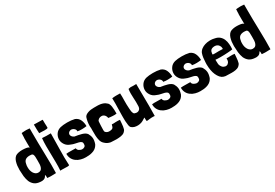

<svg xmlns="http://www.w3.org/2000/svg" viewBox="44 -1654 3731 2603"><g transform="rotate(-30 1910.0 -352.5)"><path d="M294.9 -661.1Q294.9 -651.4 294.9 -642.6Q293.9 -633.8 293 -624Q293 -615.2 293 -597.7Q293 -580.1 293 -550.8Q293 -522.5 293.9 -474.6Q292 -484.4 272.5 -491.2Q252 -498 222.7 -500Q194.3 -502.9 161.1 -501Q128.9 -498 101.6 -488.3Q80.1 -480.5 64.5 -460.9Q48.8 -441.4 39.1 -413.1Q30.3 -385.7 25.4 -352.5Q21.5 -320.3 21.5 -285.2Q22.5 -235.4 27.3 -185.5Q33.2 -136.7 48.8 -96.7Q66.4 -57.6 98.6 -32.2Q131.8 -6.8 189.5 -2.9Q216.8 1 242.2 -7.8Q266.6 -15.6 282.2 -45.9Q285.2 -51.8 287.1 -49.8Q290 -46.9 292 -42Q292 -31.2 293 -25.4Q293 -18.6 293 -8.8Q293 -3.9 293.9 -2Q316.4 1 341.8 1Q350.6 1 361.3 1Q398.4 -1 428.7 -1Q430.7 -64.5 430.7 -131.8Q430.7 -216.8 427.7 -307.6Q422.9 -470.7 422.9 -637.7Q422.9 -660.2 422.9 -704.1Q407.2 -707 384.8 -707Q377.9 -708 370.1 -708Q356.4 -708 342.8 -707Q324.2 -707 310.5 -705.1Q296.9 -704.1 296.9 -703.1Q296.9 -699.2 296.9 -692.4Q295.9 -671.9 294.9 -661.1ZM170.9 -368.2Q196.3 -385.7 237.3 -385.7Q257.8 -385.7 270.5 -382.8Q283.2 -378.9 289.1 -367.2Q294.9 -355.5 296.9 -332Q297.9 -309.6 297.9 -271.5Q297.9 -239.3 296.9 -212.9Q294.9 -185.5 287.1 -167Q280.3 -148.4 265.6 -136.7Q251 -126 225.6 -126Q205.1 -126 188.5 -136.7Q170.9 -148.4 159.2 -166Q147.5 -184.6 140.6 -209Q134.8 -232.4 134.8 -256.8Q134.8 -271.5 135.7 -286.1Q136.7 -300.8 141.6 -315.4Q147.5 -349.6 170.9 -368.2Z M565.4 -502.9Q543 -503.9 530.3 -504.9Q524.4 -504.9 515.6 -505.9Q505.9 -506.8 502 -505.9Q502 -505.9 502 -504.9Q496.1 -446.3 496.1 -383.8Q496.1 -321.3 498 -256.8Q500 -193.4 500 -127.9Q501 -63.5 496.1 0Q502.9 -2 523.4 -1Q544.9 0 568.4 0Q584 1 597.7 1Q605.5 1 612.3 1Q631.8 0 636.7 -5.9Q629.9 -127 633.8 -252.9Q636.7 -378.9 637.7 -500Q637.7 -501 637.7 -502.9Q633.8 -502.9 621.1 -502.9Q588.9 -502 565.4 -502.9ZM499 -642.6Q502 -612.3 502 -583Q520.5 -584 543 -582Q564.5 -581.1 584 -580.1Q603.5 -580.1 618.2 -582Q632.8 -584 636.7 -589.8Q636.7 -605.5 636.7 -624Q635.7 -643.6 634.8 -662.1Q634.8 -680.7 634.8 -696.3Q633.8 -711.9 633.8 -717.8Q588.9 -718.8 498 -720.7Q497.1 -674.8 499 -642.6Z M1085.9 -443.4Q1066.4 -487.3 1018.6 -506.8Q993.2 -512.7 961.9 -516.6Q930.7 -519.5 900.4 -519.5Q869.1 -519.5 841.8 -516.6Q813.5 -513.7 794.9 -508.8Q746.1 -496.1 719.7 -459Q693.4 -421.9 691.4 -377.9Q689.5 -335 715.8 -294.9Q741.2 -253.9 796.9 -235.4Q825.2 -222.7 853.5 -217.8Q882.8 -212.9 906.2 -206.1Q928.7 -200.2 943.4 -188.5Q957 -175.8 954.1 -152.3Q955.1 -123 935.5 -112.3Q917 -100.6 893.6 -102.5Q871.1 -106.4 850.6 -120.1Q830.1 -134.8 829.1 -158.2Q797.9 -158.2 755.9 -159.2Q713.9 -161.1 680.7 -157.2Q680.7 -156.2 680.7 -155.3Q680.7 -154.3 680.7 -152.3Q680.7 -112.3 697.3 -80.1Q713.9 -47.9 743.2 -26.4Q772.5 -3.9 813.5 6.8Q848.6 16.6 890.6 16.6Q898.4 16.6 906.2 15.6Q963.9 16.6 1012.7 -3.9Q1061.5 -25.4 1085 -74.2Q1103.5 -128.9 1098.6 -166Q1093.8 -204.1 1072.3 -240.2Q1048.8 -269.5 1000 -283.2Q951.2 -296.9 894.5 -304.7Q872.1 -313.5 860.4 -329.1Q847.7 -344.7 847.7 -361.3Q847.7 -377 859.4 -390.6Q871.1 -404.3 893.6 -408.2Q907.2 -409.2 920.9 -404.3Q933.6 -400.4 944.3 -390.6Q955.1 -381.8 960 -370.1Q965.8 -358.4 962.9 -345.7Q997.1 -338.9 1035.2 -339.8Q1074.2 -340.8 1105.5 -345.7Q1105.5 -400.4 1085.9 -443.4Z M1512.7 -195.3Q1496.1 -196.3 1477.5 -195.3Q1458 -194.3 1441.4 -193.4Q1423.8 -193.4 1414.1 -194.3Q1411.1 -180.7 1405.3 -164.1Q1400.4 -148.4 1389.6 -140.6Q1377.9 -132.8 1358.4 -130.9Q1337.9 -127.9 1319.3 -131.8Q1299.8 -136.7 1286.1 -150.4Q1273.4 -163.1 1275.4 -185.5Q1277.3 -220.7 1277.3 -252.9Q1277.3 -285.2 1281.2 -316.4Q1284.2 -332 1290 -335.9Q1302.7 -351.6 1324.2 -358.4Q1363.3 -368.2 1386.7 -348.6Q1411.1 -329.1 1416 -293.9Q1428.7 -292 1445.3 -290Q1461.9 -288.1 1479.5 -287.1Q1497.1 -286.1 1513.7 -286.1Q1530.3 -286.1 1543 -289.1Q1542 -322.3 1542 -350.6Q1541 -378.9 1537.1 -402.3Q1533.2 -424.8 1525.4 -442.4Q1518.6 -459 1503.9 -468.8Q1483.4 -489.3 1454.1 -499Q1424.8 -508.8 1393.6 -510.7Q1380.9 -511.7 1370.1 -511.7Q1361.3 -511.7 1353.5 -511.7Q1335 -509.8 1315.4 -511.7Q1291 -511.7 1267.6 -508.8Q1244.1 -505.9 1222.7 -498Q1203.1 -491.2 1187.5 -480.5Q1171.9 -468.8 1165 -454.1Q1162.1 -444.3 1156.2 -424.8Q1150.4 -406.2 1149.4 -394.5Q1143.6 -359.4 1143.6 -323.2Q1147.5 -290 1145.5 -250Q1144.5 -210 1146.5 -169.9Q1148.4 -130.9 1158.2 -94.7Q1168 -58.6 1195.3 -35.2Q1230.5 0 1281.2 8.8Q1309.6 8.8 1342.8 11.7Q1358.4 12.7 1374 12.7Q1391.6 12.7 1409.2 10.7Q1441.4 8.8 1468.8 -1Q1496.1 -10.7 1512.7 -35.2Q1520.5 -42 1524.4 -57.6Q1529.3 -73.2 1532.2 -93.8Q1535.2 -116.2 1537.1 -140.6Q1539.1 -166 1541 -192.4Q1530.3 -195.3 1512.7 -195.3Z M1843.8 -29.3Q1843.8 -17.6 1845.7 -1Q1845.7 2 1853.5 2.9Q1856.4 2.9 1859.4 2.9Q1865.2 2.9 1871.1 2Q1881.8 1 1891.6 -1Q1901.4 -2 1905.3 -2Q1918 -2.9 1925.8 -3.9Q1933.6 -3.9 1940.4 -3.9Q1947.3 -3.9 1955.1 -3.9Q1963.9 -2.9 1975.6 -2Q1977.5 -83 1977.5 -161.1Q1977.5 -210 1976.6 -256.8Q1974.6 -379.9 1974.6 -502.9Q1950.2 -501 1934.6 -502Q1918.9 -502.9 1905.3 -502.9Q1898.4 -503.9 1892.6 -503.9Q1885.7 -503.9 1879.9 -502.9Q1867.2 -502 1850.6 -497.1Q1850.6 -496.1 1850.6 -493.2Q1845.7 -460 1845.7 -426.8Q1846.7 -393.6 1847.7 -360.4Q1849.6 -327.1 1850.6 -293Q1851.6 -258.8 1849.6 -224.6Q1847.7 -198.2 1835.9 -184.6Q1823.2 -170.9 1808.6 -166Q1793.9 -162.1 1778.3 -164.1Q1762.7 -167 1754.9 -170.9Q1753.9 -171.9 1752.9 -171.9Q1752 -171.9 1751 -172.9Q1742.2 -178.7 1738.3 -190.4Q1733.4 -201.2 1730.5 -214.8Q1728.5 -228.5 1727.5 -243.2Q1726.6 -257.8 1725.6 -269.5Q1723.6 -296.9 1722.7 -328.1Q1722.7 -359.4 1722.7 -389.6Q1723.6 -420.9 1723.6 -450.2Q1723.6 -478.5 1721.7 -502Q1686.5 -502 1659.2 -502.9Q1631.8 -502.9 1596.7 -498Q1598.6 -463.9 1597.7 -418.9Q1596.7 -374 1595.7 -325.2Q1594.7 -277.3 1593.8 -229.5Q1593.8 -213.9 1593.8 -198.2Q1593.8 -168.9 1594.7 -141.6Q1596.7 -101.6 1601.6 -73.2Q1607.4 -44.9 1617.2 -36.1Q1638.7 -17.6 1664.1 -10.7Q1690.4 -3.9 1717.8 -4.9Q1745.1 -5.9 1771.5 -14.6Q1797.9 -24.4 1818.4 -39.1Q1823.2 -43 1831.1 -46.9Q1838.9 -50.8 1843.8 -53.7Q1844.7 -40 1843.8 -29.3Z M2428.7 -443.4Q2409.2 -487.3 2361.3 -506.8Q2335.9 -512.7 2304.7 -516.6Q2273.4 -519.5 2243.2 -519.5Q2211.9 -519.5 2184.6 -516.6Q2156.2 -513.7 2137.7 -508.8Q2088.9 -496.1 2062.5 -459Q2036.1 -421.9 2034.2 -377.9Q2032.2 -335 2058.6 -294.9Q2084 -253.9 2139.6 -235.4Q2168 -222.7 2196.3 -217.8Q2225.6 -212.9 2249 -206.1Q2271.5 -200.2 2286.1 -188.5Q2299.8 -175.8 2296.9 -152.3Q2297.9 -123 2278.3 -112.3Q2259.8 -100.6 2236.3 -102.5Q2213.9 -106.4 2193.4 -120.1Q2172.9 -134.8 2171.9 -158.2Q2140.6 -158.2 2098.6 -159.2Q2056.6 -161.1 2023.4 -157.2Q2023.4 -156.2 2023.4 -155.3Q2023.4 -154.3 2023.4 -152.3Q2023.4 -112.3 2040 -80.1Q2056.6 -47.9 2085.9 -26.4Q2115.2 -3.9 2156.2 6.8Q2191.4 16.6 2233.4 16.6Q2241.2 16.6 2249 15.6Q2306.6 16.6 2355.5 -3.9Q2404.3 -25.4 2427.7 -74.2Q2446.3 -128.9 2441.4 -166Q2436.5 -204.1 2415 -240.2Q2391.6 -269.5 2342.8 -283.2Q2293.9 -296.9 2237.3 -304.7Q2214.8 -313.5 2203.1 -329.1Q2190.4 -344.7 2190.4 -361.3Q2190.4 -377 2202.1 -390.6Q2213.9 -404.3 2236.3 -408.2Q2250 -409.2 2263.7 -404.3Q2276.4 -400.4 2287.1 -390.6Q2297.9 -381.8 2302.7 -370.1Q2308.6 -358.4 2305.7 -345.7Q2339.8 -338.9 2377.9 -339.8Q2417 -340.8 2448.2 -345.7Q2448.2 -400.4 2428.7 -443.4Z M2878.9 -443.4Q2859.4 -487.3 2811.5 -506.8Q2786.1 -512.7 2754.9 -516.6Q2723.6 -519.5 2693.4 -519.5Q2662.1 -519.5 2634.8 -516.6Q2606.4 -513.7 2587.9 -508.8Q2539.1 -496.1 2512.7 -459Q2486.3 -421.9 2484.4 -377.9Q2482.4 -335 2508.8 -294.9Q2534.2 -253.9 2589.8 -235.4Q2618.2 -222.7 2646.5 -217.8Q2675.8 -212.9 2699.2 -206.1Q2721.7 -200.2 2736.3 -188.5Q2750 -175.8 2747.1 -152.3Q2748 -123 2728.5 -112.3Q2710 -100.6 2686.5 -102.5Q2664.1 -106.4 2643.6 -120.1Q2623 -134.8 2622.1 -158.2Q2590.8 -158.2 2548.8 -159.2Q2506.8 -161.1 2473.6 -157.2Q2473.6 -156.2 2473.6 -155.3Q2473.6 -154.3 2473.6 -152.3Q2473.6 -112.3 2490.2 -80.1Q2506.8 -47.9 2536.1 -26.4Q2565.4 -3.9 2606.4 6.8Q2641.6 16.6 2683.6 16.6Q2691.4 16.6 2699.2 15.6Q2756.8 16.6 2805.7 -3.9Q2854.5 -25.4 2877.9 -74.2Q2896.5 -128.9 2891.6 -166Q2886.7 -204.1 2865.2 -240.2Q2841.8 -269.5 2793 -283.2Q2744.1 -296.9 2687.5 -304.7Q2665 -313.5 2653.3 -329.1Q2640.6 -344.7 2640.6 -361.3Q2640.6 -377 2652.3 -390.6Q2664.1 -404.3 2686.5 -408.2Q2700.2 -409.2 2713.9 -404.3Q2726.6 -400.4 2737.3 -390.6Q2748 -381.8 2752.9 -370.1Q2758.8 -358.4 2755.9 -345.7Q2790 -338.9 2828.1 -339.8Q2867.2 -340.8 2898.4 -345.7Q2898.4 -400.4 2878.9 -443.4Z M3101.6 -248Q3123 -247.1 3150.4 -247.1Q3177.7 -247.1 3208 -248Q3238.3 -249 3264.6 -251Q3291 -252.9 3310.5 -254.9Q3330.1 -256.8 3336.9 -258.8Q3338.9 -280.3 3338.9 -300.8Q3338.9 -321.3 3336.9 -341.8Q3334 -382.8 3319.3 -417Q3304.7 -451.2 3277.3 -474.6Q3249 -499 3203.1 -506.8Q3173.8 -514.6 3143.6 -514.6Q3140.6 -514.6 3136.7 -514.6Q3132.8 -514.6 3128.9 -514.6Q3090.8 -513.7 3056.6 -502.9Q3023.4 -493.2 2996.1 -472.7Q2968.8 -452.1 2956.1 -422.9Q2944.3 -389.6 2940.4 -355.5Q2937.5 -321.3 2934.6 -284.2Q2933.6 -270.5 2933.6 -256.8Q2933.6 -229.5 2936.5 -202.1Q2940.4 -161.1 2951.2 -124Q2961.9 -87.9 2980.5 -57.6Q2998 -27.3 3025.4 -7.8Q3048.8 5.9 3077.1 9.8Q3105.5 9.8 3138.7 11.7Q3155.3 12.7 3171.9 12.7Q3188.5 12.7 3204.1 11.7Q3236.3 9.8 3262.7 0Q3290 -9.8 3306.6 -34.2Q3314.5 -40 3318.4 -55.7Q3323.2 -71.3 3326.2 -91.8Q3329.1 -114.3 3331.1 -138.7Q3333 -164.1 3335 -190.4Q3324.2 -193.4 3306.6 -193.4Q3290 -194.3 3271.5 -193.4Q3252.9 -192.4 3236.3 -191.4Q3218.8 -191.4 3209 -192.4Q3210.9 -151.4 3196.3 -130.9Q3181.6 -110.4 3161.1 -106.4Q3139.6 -101.6 3118.2 -113.3Q3095.7 -124 3084 -147.5Q3073.2 -165 3071.3 -183.6Q3070.3 -203.1 3069.3 -233.4Q3069.3 -239.3 3069.3 -251Q3079.1 -249 3101.6 -248ZM3217.8 -378.9Q3229.5 -361.3 3229.5 -340.8Q3229.5 -333 3229.5 -330.1Q3229.5 -328.1 3222.7 -327.1Q3217.8 -327.1 3205.1 -328.1Q3192.4 -329.1 3166 -329.1Q3127.9 -329.1 3108.4 -328.1Q3088.9 -328.1 3080.1 -329.1Q3071.3 -331.1 3070.3 -335.9Q3070.3 -339.8 3072.3 -350.6Q3074.2 -364.3 3078.1 -376Q3083 -387.7 3091.8 -397.5Q3101.6 -406.2 3116.2 -411.1Q3130.9 -416 3155.3 -416Q3166 -416 3173.8 -413.1Q3181.6 -411.1 3190.4 -406.2Q3208 -397.5 3217.8 -378.9Z M3652.3 -661.1Q3652.3 -651.4 3652.3 -642.6Q3651.4 -633.8 3650.4 -624Q3650.4 -615.2 3650.4 -597.7Q3650.4 -580.1 3650.4 -550.8Q3650.4 -522.5 3651.4 -474.6Q3649.4 -484.4 3629.9 -491.2Q3609.4 -498 3580.1 -500Q3551.8 -502.9 3518.6 -501Q3486.3 -498 3459 -488.3Q3437.5 -480.5 3421.9 -460.9Q3406.2 -441.4 3396.5 -413.1Q3387.7 -385.7 3382.8 -352.5Q3378.9 -320.3 3378.9 -285.2Q3379.9 -235.4 3384.8 -185.5Q3390.6 -136.7 3406.2 -96.7Q3423.8 -57.6 3456.1 -32.2Q3489.3 -6.8 3546.9 -2.9Q3574.2 1 3599.6 -7.8Q3624 -15.6 3639.6 -45.9Q3642.6 -51.8 3644.5 -49.8Q3647.5 -46.9 3649.4 -42Q3649.4 -31.2 3650.4 -25.4Q3650.4 -18.6 3650.4 -8.8Q3650.4 -3.9 3651.4 -2Q3673.8 1 3699.2 1Q3708 1 3718.8 1Q3755.9 -1 3786.1 -1Q3788.1 -64.5 3788.1 -131.8Q3788.1 -216.8 3785.2 -307.6Q3780.3 -470.7 3780.3 -637.7Q3780.3 -660.2 3780.3 -704.1Q3764.6 -707 3742.2 -707Q3735.4 -708 3727.5 -708Q3713.9 -708 3700.2 -707Q3681.6 -707 3668 -705.1Q3654.3 -704.1 3654.3 -703.1Q3654.3 -699.2 3654.3 -692.4Q3653.3 -671.9 3652.3 -661.1ZM3528.3 -368.2Q3553.7 -385.7 3594.7 -385.7Q3615.2 -385.7 3627.9 -382.8Q3640.6 -378.9 3646.5 -367.2Q3652.3 -355.5 3654.3 -332Q3655.3 -309.6 3655.3 -271.5Q3655.3 -239.3 3654.3 -212.9Q3652.3 -185.5 3644.5 -167Q3637.7 -148.4 3623 -136.7Q3608.4 -126 3583 -126Q3562.5 -126 3545.9 -136.7Q3528.3 -148.4 3516.6 -166Q3504.9 -184.6 3498 -209Q3492.2 -232.4 3492.2 -256.8Q3492.2 -271.5 3493.2 -286.1Q3494.1 -300.8 3499 -315.4Q3504.9 -349.6 3528.3 -368.2Z"/></g></svg>

Font: Londrina Solid
Style: NNS
Weight: 400
Designer: Marcelo Magalhaes
Version: Version 1.002